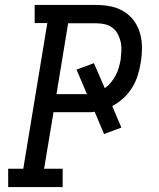

<svg xmlns="http://www.w3.org/2000/svg" viewBox="-20 -755 640 775"><path d="M13 0V-74H74L171 -662H120V-735H369Q399 -735 428 -729Q457 -723 481 -708Q505 -693 521.5 -670Q538 -647 545.5 -619.5Q553 -592 553 -562Q553 -532 548 -502Q544 -477 536 -451Q528 -425 513.5 -401.5Q499 -378 478.5 -359Q458 -340 433 -327L470 -240L400 -214L362 -304Q352 -302 341.5 -302Q331 -302 321 -302H196L158 -74H233V0ZM321 -375Q323 -375 326 -375Q329 -375 331 -375L289 -474L359 -500L403 -399Q417 -409 428 -422.5Q439 -436 447 -451Q455 -466 459.5 -482Q464 -498 467 -514Q469 -531 470 -549.5Q471 -568 467.5 -584.5Q464 -601 456 -616.5Q448 -632 434.5 -642.5Q421 -653 404 -657Q387 -661 369 -661H255L208 -375Z"/></svg>

Font: Iosevka Etoile Oblique
Style: Regular
Weight: 400
Italic angle: -9°
Designer: Belleve Invis
Foundry: Belleve Invis
Version: Version 15.5.2; ttfautohint (v1.8.4)